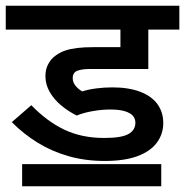

<svg xmlns="http://www.w3.org/2000/svg" viewBox="-20 -642 644 668"><path d="M363 -261Q335 -261 303 -255.5Q271 -250 247 -240Q217 -255 192.5 -275.5Q168 -296 153 -322Q138 -348 138 -377Q138 -401 148 -419.5Q158 -438 174 -449Q189 -460 206.5 -466Q224 -472 248 -475Q272 -478 308 -478H399V-539H0V-622H604V-539H496V-402H293Q266 -402 249.5 -396Q233 -390 233 -370Q233 -356 242.5 -344Q252 -332 266 -324Q288 -331 315.5 -334.5Q343 -338 371 -338Q427 -338 467 -323Q507 -308 527.5 -280Q548 -252 548 -214Q548 -176 526 -146Q504 -116 459 -99Q414 -82 344 -82Q277 -82 219 -98.5Q161 -115 112 -145Q63 -175 21 -217L89 -276Q143 -220 203.5 -191Q264 -162 343 -162Q402 -162 426.5 -175.5Q451 -189 451 -215Q451 -229 442.5 -239Q434 -249 414.5 -255Q395 -261 363 -261ZM57 -71H541V6H57Z"/></svg>

Font: Noto Sans Devanagari Medium
Style: Regular
Weight: 500
Version: Version 2.003